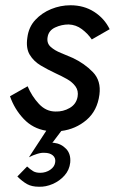

<svg xmlns="http://www.w3.org/2000/svg" viewBox="-20 -491 437 730"><path d="M85 -163Q101 -125 128 -96Q155 -67 191 -67Q220 -66 245 -80.5Q270 -95 275 -123Q279 -146 267 -162.5Q255 -179 234.5 -190.5Q214 -202 192 -212Q162 -226 135 -242Q108 -258 93 -283Q78 -308 84 -348Q89 -388 114 -415Q139 -442 174.5 -456.5Q210 -471 248 -471Q299 -471 338 -446Q377 -421 397 -380L329 -341Q314 -363 291.5 -380Q269 -397 241 -398Q214 -398 189.5 -386.5Q165 -375 161 -350Q157 -327 172.5 -313Q188 -299 212 -289.5Q236 -280 256 -271Q301 -250 333 -217Q365 -184 358 -131Q350 -70 309 -35Q268 0 213 7L179 52H185Q212 55 231 74.5Q250 94 247 127Q244 155 225.5 176Q207 197 180.5 208.5Q154 220 128 219Q101 219 83 209Q65 199 46 180L83 142Q95 153 105.5 159.5Q116 166 133 166Q154 166 171 154.5Q188 143 190 125Q192 109 180.5 99.5Q169 90 149 90Q138 89 121.5 94Q105 99 90 107L156 6Q105 -2 70 -39Q35 -76 18 -125Z"/></svg>

Font: Jost*
Style: Italic
Weight: 400
Italic angle: -10°
Version: Version 3.7